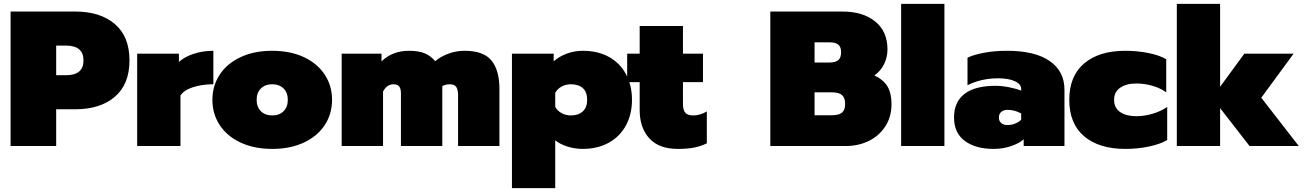

<svg xmlns="http://www.w3.org/2000/svg" viewBox="-20 -759 6786 998"><path d="M35 -699H371Q501 -699 577 -634Q653 -569 653 -445Q653 -321 577 -256Q501 -191 371 -191H272V0H35ZM323 -368Q414 -368 414 -445Q414 -522 323 -522H272V-368Z M693 -480H910V-437Q938 -463 986 -479Q1034 -495 1089 -495V-321Q1030 -321 982.5 -305.5Q935 -290 918 -262V0H693Z M1084 -240Q1084 -313 1122 -371Q1160 -429 1230.5 -462Q1301 -495 1395 -495Q1489 -495 1559.5 -462Q1630 -429 1668 -371Q1706 -313 1706 -240Q1706 -167 1668 -109Q1630 -51 1559.5 -18Q1489 15 1395 15Q1301 15 1230.5 -18Q1160 -51 1122 -109Q1084 -167 1084 -240ZM1476 -240Q1476 -277 1454 -299Q1432 -321 1395 -321Q1358 -321 1336 -299Q1314 -277 1314 -240Q1314 -203 1336 -181Q1358 -159 1395 -159Q1432 -159 1454 -181Q1476 -203 1476 -240Z M1756 -480H1963V-440Q2020 -495 2106 -495Q2157 -495 2188.5 -481.5Q2220 -468 2242 -441Q2272 -466 2312 -480.5Q2352 -495 2395 -495Q2494 -495 2535 -444Q2576 -393 2576 -297V0H2361V-264Q2361 -293 2351.5 -307Q2342 -321 2317 -321Q2296 -321 2279 -311V0H2064V-275Q2064 -298 2055 -309.5Q2046 -321 2025 -321Q1991 -321 1971 -283V0H1756Z M2641 -480H2858V-440Q2885 -465 2925.5 -480Q2966 -495 3009 -495Q3087 -495 3144.5 -463.5Q3202 -432 3233.5 -374Q3265 -316 3265 -240Q3265 -165 3233.5 -107Q3202 -49 3144 -17Q3086 15 3009 15Q2967 15 2928.5 2.5Q2890 -10 2866 -30V219H2641ZM3032 -241Q3032 -281 3009.5 -301Q2987 -321 2947 -321Q2921 -321 2899 -309Q2877 -297 2866 -276V-204Q2877 -183 2899 -171Q2921 -159 2947 -159Q2987 -159 3009.5 -180Q3032 -201 3032 -241Z M3305 -187V-332H3240V-480H3305V-624H3530V-480H3634V-332H3530V-220Q3530 -187 3542 -173Q3554 -159 3583 -159Q3620 -159 3654 -180V-14Q3623 1 3589 8Q3555 15 3503 15Q3405 15 3355 -40Q3305 -95 3305 -187Z M3984 -699H4360Q4465 -699 4529 -647.5Q4593 -596 4593 -502Q4593 -462 4575.5 -426Q4558 -390 4525 -367Q4573 -344 4593.5 -309Q4614 -274 4614 -218Q4614 -152 4582 -102.5Q4550 -53 4496 -26.5Q4442 0 4376 0H3984ZM4292 -434Q4323 -434 4337.5 -446.5Q4352 -459 4352 -488Q4352 -515 4337.5 -527Q4323 -539 4292 -539H4214V-434ZM4305 -160Q4341 -160 4357 -174Q4373 -188 4373 -219Q4373 -250 4357 -264.5Q4341 -279 4305 -279H4214V-160Z M4664 -739H4889V0H4664Z M4939 -148Q4939 -229 4993.5 -271Q5048 -313 5155 -313Q5187 -313 5225 -305.5Q5263 -298 5288 -288V-296Q5288 -322 5255 -337Q5222 -352 5168 -352Q5081 -352 5009 -316V-459Q5042 -475 5096 -485Q5150 -495 5215 -495Q5359 -495 5436 -442Q5513 -389 5513 -292V0H5301V-35Q5278 -14 5235.5 0.5Q5193 15 5145 15Q5051 15 4995 -26.5Q4939 -68 4939 -148ZM5288 -137V-169Q5255 -188 5217 -188Q5196 -188 5184 -177Q5172 -166 5172 -148Q5172 -131 5183.5 -120Q5195 -109 5217 -109Q5238 -109 5257.5 -117Q5277 -125 5288 -137Z M5538 -240Q5538 -364 5615.5 -429.5Q5693 -495 5829 -495Q5891 -495 5949 -483.5Q6007 -472 6042 -451V-279Q6012 -301 5970.5 -313Q5929 -325 5886 -325Q5834 -325 5802.5 -303Q5771 -281 5771 -240Q5771 -198 5802.5 -176.5Q5834 -155 5886 -155Q5928 -155 5970.5 -167.5Q6013 -180 6047 -203V-31Q6011 -10 5953 2.5Q5895 15 5829 15Q5693 15 5615.5 -50.5Q5538 -116 5538 -240Z M6097 -739H6322V-308L6448 -480H6704L6536 -251L6731 0H6475L6322 -197V0H6097Z"/></svg>

Font: Prompt Black
Style: Regular
Weight: 900
Designer: Katatrad Team
Foundry: CadsonDemak
Version: Version 1.000